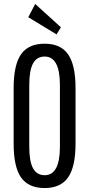

<svg xmlns="http://www.w3.org/2000/svg" viewBox="-20 -936 451 971"><path d="M206 15Q124 15 86.5 -38.5Q49 -92 49 -209V-491Q49 -608 86.5 -661.5Q124 -715 206 -715Q287 -715 324.5 -661Q362 -607 362 -491V-209Q362 -93 324.5 -39Q287 15 206 15ZM206 -50Q283 -50 283 -194V-506Q283 -650 206 -650Q166 -650 147 -615Q128 -580 128 -506V-194Q128 -120 147 -85Q166 -50 206 -50ZM288 -798 266 -762 123 -849 158 -916Z"/></svg>

Font: Pathway Gothic One
Style: Regular
Weight: 400
Version: Version 1.003; ttfautohint (v1.8.4.7-5d5b);gftools[0.9.26]